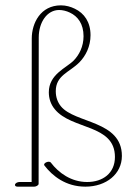

<svg xmlns="http://www.w3.org/2000/svg" viewBox="-20 -697 525 726"><path d="M440.9 -107.4C440.9 -241.7 263.2 -230 210.4 -294.9C197.8 -310.5 190.9 -329.6 190.9 -352.1C190.9 -412.6 242.7 -423.3 280.3 -461.4C304.2 -485.8 322.3 -521.5 322.3 -564C322.3 -613.3 298.8 -647 262.7 -664.1C247.6 -671.4 230 -676.8 210.4 -676.8C133.3 -676.8 100.1 -609.4 100.1 -551.3L99.6 -8.8H53.2C46.4 -8.8 36.6 -4.4 36.6 2.4C36.6 6.3 40.5 8.8 46.4 8.8H109.4C116.2 8.8 126 3.9 126 -2L126.5 -555.2C126.5 -613.3 158.2 -659.2 203.6 -659.2C216.3 -659.2 231 -655.8 244.1 -649.4C274.4 -635.3 295.9 -606.4 295.9 -560.1C295.9 -520.5 278.8 -488.8 258.8 -468.3C231 -439.9 164.6 -416.5 164.6 -348.1C164.6 -323.7 172.4 -301.8 187 -284.2C250.5 -205.6 414.6 -228 414.6 -103.5C414.6 -41.5 368.2 -8.8 309.6 -8.8C249.5 -8.8 202.1 -43 172.4 -82C170.5 -84.5 167.5 -85.5 164.1 -85.5C156.3 -85.5 146.8 -80.1 146.8 -74.5C146.8 -73.4 147.1 -72.4 147.9 -71.3C178.7 -31.2 229 8.8 302.7 8.8C382.3 8.8 440.9 -39.6 440.9 -107.4Z"/></svg>

Font: WireWyrm
Style: Light
Weight: 200
Version: Version 001.000